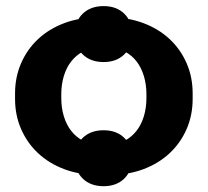

<svg xmlns="http://www.w3.org/2000/svg" viewBox="-20 -582 696 643"><path d="M305 3.6H350.6Q409.6 3.6 460.2 -15.4Q510.8 -34.4 547.5 -68.4Q584.1 -102.3 604.7 -149.1Q625.2 -195.8 625.2 -250.8V-269.2Q625.2 -324.2 604.7 -370.9Q584.1 -417.7 547.5 -451.6Q510.8 -485.6 460.2 -504.6Q409.6 -523.6 350.6 -523.6H305Q246 -523.6 195.4 -504.6Q144.8 -485.6 108.2 -451.7Q71.6 -417.8 51 -371Q30.4 -324.2 30.4 -269.2V-250.8Q30.4 -195.8 51 -149.1Q71.6 -102.3 108.2 -68.4Q144.8 -34.4 195.4 -15.4Q246 3.6 305 3.6ZM304.6 -100Q278.2 -100 256.4 -111.6Q234.6 -123.2 218.5 -143.7Q202.4 -164.2 193.8 -192.6Q185.2 -221 185.2 -254.6V-265.4Q185.2 -299 193.8 -327.4Q202.4 -355.8 218.5 -376.3Q234.6 -396.8 256.4 -408.4Q278.2 -420 304.6 -420H351Q377.2 -420 399.4 -408.4Q421.6 -396.8 437.4 -376.3Q453.2 -355.8 461.8 -327.4Q470.4 -299 470.4 -265.4V-254.6Q470.4 -221 461.8 -192.6Q453.2 -164.2 437.1 -143.7Q421 -123.2 399.1 -111.6Q377.2 -100 351 -100ZM230.8 -52.5Q230.8 -9.3 257.1 16.1Q283.4 41.6 327 41.6Q370 41.6 396.1 16.1Q422.2 -9.3 422.2 -52.5Q422.2 -95 396.1 -120.4Q370.1 -145.8 327.1 -145.8Q283.4 -145.8 257.1 -120.4Q230.8 -95 230.8 -52.5ZM230.8 -468.3Q230.8 -425.1 257.1 -399.7Q283.4 -374.2 327 -374.2Q370 -374.2 396.1 -399.7Q422.2 -425.1 422.2 -468.3Q422.2 -510.8 396.1 -536.2Q370.1 -561.6 327.1 -561.6Q283.4 -561.6 257.1 -536.2Q230.8 -510.8 230.8 -468.3Z"/></svg>

Font: Fixel Variable
Style: Regular
Weight: 100
Width: 3
Designer: AlfaBravo + MacPaw
Foundry: Kyrylo Tkachov, Marchela Mozhyna, Serhii Makarenko, Maria Weinstein, Zakhar Kryvoshyya
Version: Version 1.211